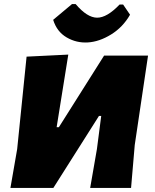

<svg xmlns="http://www.w3.org/2000/svg" viewBox="-20 -919 757 939"><path d="M582 -897 616 -847Q581 -786 523.5 -750.5Q466 -715 410 -711.5Q354 -708 306 -736Q258 -764 240 -822L332 -899H350Q406 -833 454.5 -832.5Q503 -832 565 -897ZM31 0 64 -190 110 -642 314 -652 257 -297H268L489 -647H704L639 -210L621 0H421L454 -190L475 -352H464L241 0Z"/></svg>

Font: Alegreya Sans SC Black
Style: Italic
Weight: 900
Italic angle: -7°
Designer: Juan Pablo del Peral
Foundry: Huerta Tipografica
Version: Version 2.007